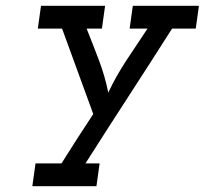

<svg xmlns="http://www.w3.org/2000/svg" viewBox="-20 -395 709 665"><path d="M103 171 92 250H314L325 171H276Q351 53 426 -62.5Q501 -178 576 -296H658L669 -375H440L429 -296H491Q454 -241 417.5 -185.5Q381 -130 355 -74Q344 -130 323 -185.5Q302 -241 280 -296H333L344 -375H122L111 -296H195Q222 -221 249 -148Q276 -75 303 0Q275 42 247.5 85Q220 128 193 171Z"/></svg>

Font: Josefin Slab Thin
Style: Bold Italic
Weight: 700
Italic angle: -12°
Version: Version 2.000